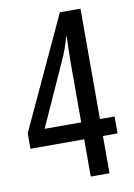

<svg xmlns="http://www.w3.org/2000/svg" viewBox="-83 -773 576 827"><g transform="rotate(-10 205.5 -360.0)"><path d="M246 -163H11V-231L238 -720H328V-237H392V-163H328V0H246ZM246 -237V-498Q246 -527 247 -557Q248 -587 249 -611H246Q239 -586 230.5 -561.5Q222 -537 208 -507L86 -237Z"/></g></svg>

Font: Noto Sans Gurmukhi ExtraCondensed
Style: Regular
Weight: 400
Width: 2
Designer: Jelle Bosma - Monotype Design Team
Foundry: Monotype Imaging Inc.
Version: Version 2.004; ttfautohint (v1.8.4.7-5d5b)